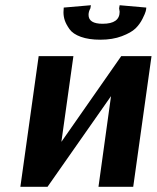

<svg xmlns="http://www.w3.org/2000/svg" viewBox="-20 -715 600 735"><path d="M373 -624Q438 -624 438 -670L436 -683L438 -695L540 -686Q540 -681 538 -672.5Q536 -664 525.5 -643Q515 -622 498.5 -606Q482 -590 446.5 -576.5Q411 -563 364 -563Q320 -563 289.5 -574Q259 -585 246 -603.5Q233 -622 228 -637Q223 -652 223 -668L224 -686L328 -695L326 -683Q319 -671 319 -658Q319 -624 373 -624ZM560 -500 490 0H357L405 -347L162 0H58L128 -500H261L215 -172L444 -500Z"/></svg>

Font: Arsenal
Style: Bold Italic
Weight: 700
Italic angle: -9.10001°
Designer: Andrij Shevchenko
Foundry: Stairsfor
Version: Version 2.001;PS 002.001;hotconv 1.0.88;makeotf.lib2.5.64775